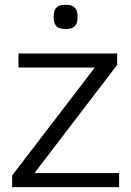

<svg xmlns="http://www.w3.org/2000/svg" viewBox="-20 -770 540 790"><path d="M470 -58V0H30V-48L370 -492H56V-550H462V-503L122 -58ZM201 -696V-705Q201 -750 246 -750H254Q299 -750 299 -705V-696Q299 -651 254 -651H246Q201 -651 201 -696Z"/></svg>

Font: Krub
Style: Regular
Weight: 400
Designer: Ekaluck Peanpanawate
Foundry: Cadson Demak Co.,Ltd.
Version: Version 1.000; ttfautohint (v1.6)